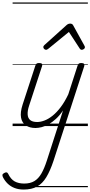

<svg xmlns="http://www.w3.org/2000/svg" viewBox="-103 -1030 738 1569"><path d="M187 16Q140 16 108.5 -5Q77 -26 69 -68.5Q61 -111 82 -176L186 -494Q190 -506 196.5 -510.5Q203 -515 216 -515Q233 -515 239 -509Q245 -503 241 -491L135 -167Q121 -125 123 -94.5Q125 -64 144 -48.5Q163 -33 201 -33Q229 -33 261.5 -45.5Q294 -58 327.5 -85Q361 -112 393.5 -155Q426 -198 455 -259L531 -494Q535 -506 541.5 -510.5Q548 -515 561 -515Q579 -515 584 -507.5Q589 -500 585 -488L334 285Q307 366 275.5 418Q244 470 200 494.5Q156 519 90 519Q49 519 16.5 506.5Q-16 494 -39.5 471.5Q-63 449 -79 418Q-84 407 -83 399Q-82 391 -69 384Q-56 377 -49 378.5Q-42 380 -37 389Q-15 435 17 452.5Q49 470 95 470Q144 470 177.5 450Q211 430 235 388.5Q259 347 280 282L412 -127Q384 -86 354 -58.5Q324 -31 294.5 -14.5Q265 2 237.5 9Q210 16 187 16ZM273 -623Q265 -623 258 -630Q251 -637 251 -645Q251 -650 253.5 -654Q256 -658 260 -662L441 -825Q449 -832 456 -834.5Q463 -837 471 -837Q478 -837 484.5 -834Q491 -831 495 -823L585 -660Q588 -655 589.5 -651Q591 -647 591 -644Q591 -635 582 -629Q573 -623 566 -623Q560 -623 555.5 -626Q551 -629 548 -634L460 -769L295 -634Q288 -629 283.5 -626Q279 -623 273 -623ZM0 490H615V500H0ZM0 -20H615V0H0ZM0 -505H615V-500H0ZM0 -1010H615V-1000H0Z"/></svg>

Font: Playwrite MX Guides
Style: Regular
Weight: 400
Designer: Veronika Burian, José Scaglione
Foundry: TypeTogether
Version: Version 1.003